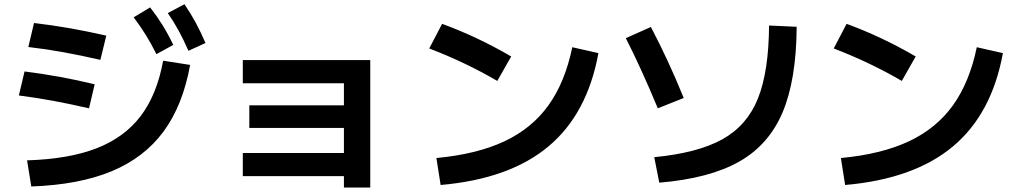

<svg xmlns="http://www.w3.org/2000/svg" viewBox="-20 -838 4728 890"><path d="M736.3 -556.6 861.3 -537.1Q827.6 -349.6 737.8 -228Q647.9 -106.4 496.8 -43.9Q345.7 18.6 125 26.4L105.5 -94.7Q298.8 -100.6 427.7 -150.6Q556.6 -200.7 632.1 -300Q707.5 -399.4 736.3 -556.6ZM67.4 -395.5 93.8 -506.8Q180.7 -495.6 257.1 -481.7Q333.5 -467.8 418.9 -447.3L392.6 -335.9Q303.2 -356.4 226.6 -370.6Q149.9 -384.8 67.4 -395.5ZM111.3 -620.1 137.7 -731.4Q223.6 -721.2 302.7 -707.3Q381.8 -693.4 472.7 -672.9L445.3 -560.5Q351.1 -582 272.9 -596.2Q194.8 -610.4 111.3 -620.1ZM599.6 -757.8 675.8 -803.7Q706.5 -764.6 732.7 -722.7Q758.8 -680.7 783.2 -629.9L705.1 -586.9Q680.7 -636.2 655.5 -676.5Q630.4 -716.8 599.6 -757.8ZM757.8 -777.3 835 -818.4Q863.8 -776.4 887 -733.4Q910.2 -690.4 932.6 -638.7L853.5 -602.5Q830.6 -654.8 807.9 -696.3Q785.2 -737.8 757.8 -777.3Z M1574.2 -21.5H1105.5V-128.9H1574.2V-245.1H1135.7V-349.6H1574.2V-452.1H1105.5V-559.6H1696.3V31.2H1574.2Z M2632.8 -619.1 2753.9 -591.8Q2702.6 -310.1 2522.2 -159.2Q2341.8 -8.3 2022.5 19.5L2002.9 -105.5Q2189.9 -123 2317.4 -182.6Q2444.8 -242.2 2522 -349.4Q2599.1 -456.5 2632.8 -619.1ZM1969.7 -613.3 2029.3 -727.5Q2192.4 -668 2349.6 -576.2L2285.2 -462.9Q2134.8 -550.3 1969.7 -613.3Z M3544.9 -719.7 3672.9 -713.9Q3671.4 -468.3 3607.7 -317.4Q3543.9 -166.5 3406 -88.6Q3268.1 -10.7 3036.1 8.8L3012.7 -109.4Q3214.4 -128.9 3328.6 -192.4Q3442.9 -255.9 3493.2 -381.1Q3543.5 -506.3 3544.9 -719.7ZM2880.9 -661.1 2997.1 -712.9Q3077.1 -561.5 3149.4 -383.8L3029.3 -335.9Q2950.7 -524.4 2880.9 -661.1Z M4507.8 -619.1 4628.9 -591.8Q4577.6 -310.1 4397.2 -159.2Q4216.8 -8.3 3897.5 19.5L3877.9 -105.5Q4064.9 -123 4192.4 -182.6Q4319.8 -242.2 4397 -349.4Q4474.1 -456.5 4507.8 -619.1ZM3844.7 -613.3 3904.3 -727.5Q4067.4 -668 4224.6 -576.2L4160.2 -462.9Q4009.8 -550.3 3844.7 -613.3Z"/></svg>

Font: Pretendard JP
Style: Bold
Weight: 700
Designer: Base glyphs from Inter by Rasmus Andersson; Hangeul glyphs from Noto Sans CJK(Source Han Sans) by Jang Soo-young and Kan
Foundry: Kil Hyung-jin
Version: Version 1.309